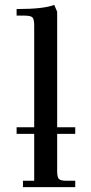

<svg xmlns="http://www.w3.org/2000/svg" viewBox="-20 -766 373 786"><path d="M48 -218V-245H120V-662Q120 -687 113 -694.5Q106 -702 81 -702H48V-729Q160 -729 202 -746L214 -718V-245H288V-218H214V-66Q214 -41 221 -33.5Q228 -26 253 -26H288V0H74V-26H120V-218Z"/></svg>

Font: Dihjauti
Style: Bold
Weight: 700
Designer: T. Christopher White
Version: Version 3.0.0